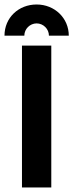

<svg xmlns="http://www.w3.org/2000/svg" viewBox="-26 -826 323 846"><path d="M-6.2 -668.8H81.2C81.2 -698.6 106.2 -722.9 135.4 -722.9C164.6 -722.9 189.6 -698.6 189.6 -668.8H277.1C277.1 -746.5 214.6 -806.2 135.4 -806.2C55.6 -806.2 -6.2 -747.9 -6.2 -668.8ZM70.8 0H200V-625H70.8Z"/></svg>

Font: Afacad
Style: Bold
Weight: 700
Designer: Kristian Moeller
Foundry: Dicotype
Version: Version 1.000